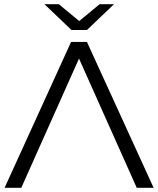

<svg xmlns="http://www.w3.org/2000/svg" viewBox="-20 -901 759 921"><path d="M636 0H717L397 -700H321L2 0H82L359 -620ZM527 -881H458L360 -800L262 -881H193L323 -757H397Z"/></svg>

Font: Montserrat-Alt1
Style: Regular
Weight: 400
Designer: Differentunic
Foundry: Differentunic
Version: Version 7.222